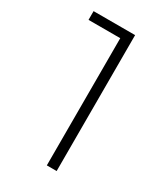

<svg xmlns="http://www.w3.org/2000/svg" viewBox="-182 -811 776 893"><g transform="rotate(30 206.0 -365.0)"><path d="M272.9 0H220.2V-683.1H49.8V-730H272.9Z"/></g></svg>

Font: Sora ExtraLight
Style: Regular
Weight: 200
Designer: Jonathan Barnbrook, Julián Moncada
Foundry: Barnbrook Fonts
Version: Version 2.000